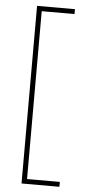

<svg xmlns="http://www.w3.org/2000/svg" viewBox="-59 -747 424 939"><g transform="rotate(5 153.0 -278.0)"><path d="M270 158H84V-714H270V-690H109V134H270Z"/></g></svg>

Font: Noto Sans ExtraCondensed Thin
Style: Regular
Weight: 100
Width: 2
Designer: Monotype Design Team
Foundry: Monotype Imaging Inc.
Version: Version 2.013; ttfautohint (v1.8.4.7-5d5b)